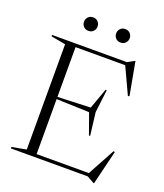

<svg xmlns="http://www.w3.org/2000/svg" viewBox="-164 -1004 970 1137"><g transform="rotate(20 321.0 -435.0)"><path d="M31.5 0V-9L122.5 -26V-689.5L31.5 -706V-715H502.5L545.5 -738.5H548L586 -531L577 -528L499.5 -694.5H186.5V-381L393.5 -389L440 -518H447.5L430 -373.5L447.5 -230H440L393.5 -360L186.5 -367V-20.5H515.5L609 -192.5L617.5 -190L565 25.5H561.5L516 0ZM224.5 -811Q205 -811 193.5 -823.8Q182 -836.5 182 -853.5Q182 -870.5 193.5 -883.2Q205 -896 224.5 -896Q244.5 -896 256 -883.2Q267.5 -870.5 267.5 -853.5Q267.5 -836.5 256 -823.8Q244.5 -811 224.5 -811ZM427.5 -811Q407.5 -811 396 -823.8Q384.5 -836.5 384.5 -853.5Q384.5 -870.5 396 -883.2Q407.5 -896 427.5 -896Q447 -896 458.5 -883.2Q470 -870.5 470 -853.5Q470 -836.5 458.5 -823.8Q447 -811 427.5 -811Z"/></g></svg>

Font: Newsreader 72pt Light
Style: Regular
Weight: 300
Designer: Hugues Gentile
Foundry: Production Type
Version: Version 1.003; ttfautohint (v1.8.3)